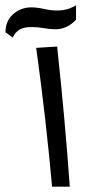

<svg xmlns="http://www.w3.org/2000/svg" viewBox="-103 -700 346 720"><path d="M92.3 0Q81.5 -120.1 66.7 -251.2Q51.8 -382.3 32.7 -520.5L111.3 -525.4Q126.5 -383.3 138.2 -253.9Q149.9 -124.5 158.7 0ZM-55.2 -559.1 -82.5 -579.1Q-82 -622.6 -53 -647.5Q-23.9 -672.4 14.2 -672.4Q36.1 -672.4 61.5 -666.5Q86.9 -660.6 111.8 -660.6Q150.4 -660.6 182.1 -680.2V-626Q148.9 -590.3 105 -590.3Q85.4 -590.3 61.5 -594.5Q37.6 -598.6 14.6 -598.6Q-11.2 -598.6 -28.1 -589.8Q-44.9 -581.1 -55.2 -559.1Z"/></svg>

Font: Markazi Text SemiBold
Style: Regular
Weight: 600
Designer: Borna Izadpanah (Arabic designer), Fiona Ross (Arabic design director) and Florian Runge (Latin designer)
Foundry: Borna Izadpanah and Florian Runge
Version: Version 1.001; ttfautohint (v1.8.3)